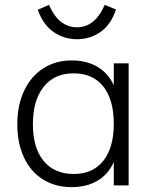

<svg xmlns="http://www.w3.org/2000/svg" viewBox="-20 -761 631 788"><path d="M508 -501V0H447V-96Q425 -46 380.5 -19.5Q336 7 274 7Q207 7 156.5 -24.5Q106 -56 78.5 -114.5Q51 -173 51 -251Q51 -329 79 -388.5Q107 -448 157.5 -480.5Q208 -513 274 -513Q335 -513 379.5 -487Q424 -461 447 -411V-501ZM447 -253Q447 -352 404 -406Q361 -460 282 -460Q203 -460 159 -404.5Q115 -349 115 -251Q115 -154 159 -100.5Q203 -47 283 -47Q361 -47 404 -101Q447 -155 447 -253ZM135 -721 181 -741Q203 -692 231.5 -670.5Q260 -649 296 -649Q331 -649 359.5 -670.5Q388 -692 410 -741L456 -722Q435 -659 392 -629.5Q349 -600 296 -600Q243 -600 200 -629.5Q157 -659 135 -721Z"/></svg>

Font: Muli Light
Style: Regular
Weight: 300
Designer: Vernon Adams
Foundry: Vernon Adams
Version: Version 2.100